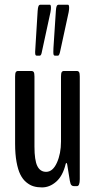

<svg xmlns="http://www.w3.org/2000/svg" viewBox="-20 -794 409 819"><path d="M136.7 -556.6Q132.8 -556.6 131.3 -559.8Q129.9 -563 129.9 -572.3Q129.9 -575.7 130.9 -589.4L140.6 -747.1Q141.6 -762.2 144.3 -768.1Q147 -773.9 152.8 -773.9H192.9Q197.3 -773.9 197.3 -760.3Q197.3 -753.9 195.3 -742.2L159.2 -575.7Q156.2 -556.6 149.9 -556.6ZM214.4 -556.6Q210.4 -556.6 209 -559.8Q207.5 -563 207.5 -572.3Q207.5 -582.5 208 -589.4L218.3 -747.1Q219.2 -762.7 221.9 -768.3Q224.6 -773.9 230.5 -773.9H270Q274.9 -773.9 274.9 -760.3Q274.9 -753.9 272.9 -742.2L236.8 -575.7Q232.9 -556.6 227.5 -556.6ZM159.2 5.4Q139.2 5.4 123.3 0.7Q107.4 -3.9 92.3 -16.4Q77.1 -28.8 66.9 -49.3Q56.6 -69.8 50.5 -103.3Q44.4 -136.7 44.4 -181.6V-467.3Q44.4 -481.9 47.6 -486.6Q50.8 -491.2 57.1 -491.2H114.7Q120.6 -491.2 123.8 -486.6Q127 -481.9 127 -467.3V-168.5Q127 -110.4 139.2 -85.7Q151.4 -61 176.8 -61Q205.1 -61 222.7 -99.9Q240.2 -138.7 240.2 -190.4V-467.3Q240.2 -481.9 243.4 -486.6Q246.6 -491.2 252.9 -491.2H307.6Q314 -491.2 317.1 -486.6Q320.3 -481.9 320.3 -467.3V-29.8Q320.3 0 308.1 0H295.4Q288.6 0 284.4 -4.4Q280.3 -8.8 277.8 -23.4L266.6 -92.8Q265.1 -99.1 263.2 -99.1Q261.2 -99.1 259.8 -93.3Q247.6 -43.5 219.7 -19Q191.9 5.4 159.2 5.4Z"/></svg>

Font: BenchNine
Style: Bold
Weight: 700
Version: Version 1 ; ttfautohint (v0.92.18-e454-dirty) -l 8 -r 50 -G 